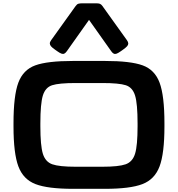

<svg xmlns="http://www.w3.org/2000/svg" viewBox="-20 -1138 1087 1173"><path d="M62.5 -365.2V-384.8Q62.5 -553.7 92 -632.8Q121.6 -711.9 195.8 -738.8Q270 -765.6 425.3 -765.6H621.8Q777.1 -765.6 851.3 -738.8Q925.5 -711.9 955 -632.8Q984.6 -553.7 984.6 -384.8V-365.2Q984.6 -200.7 954.8 -121.3Q925 -42 850 -13.2Q775.1 15.6 621.8 15.6H425.3Q272 15.6 197 -13.2Q122.1 -42 92.3 -121.3Q62.5 -200.7 62.5 -365.2ZM820.5 -366.9V-383Q820.5 -504.9 805.2 -554.3Q789.9 -603.8 748.7 -617.2Q707.5 -630.7 604.8 -630.7H442.3Q339.6 -630.7 298.3 -617.2Q257.1 -603.8 241.8 -554.3Q226.6 -504.9 226.6 -383V-366.9Q226.6 -248.6 241.8 -199Q257.1 -149.3 299.5 -134.3Q341.8 -119.3 442.3 -119.3H604.8Q705.3 -119.3 747.6 -134.3Q789.9 -149.3 805.2 -199Q820.5 -248.6 820.5 -366.9ZM292.2 -892.1 442.1 -1101.3Q450.2 -1112.4 458.7 -1115.1Q467.3 -1117.8 485.1 -1117.8H566.9Q581.9 -1117.8 590 -1114.9Q598.1 -1112.1 605.8 -1101.3L755.7 -892.1Q763.7 -880.9 763.7 -872.3Q763.7 -863.8 756.7 -855.7Q749.7 -847.6 732.7 -835.4L718.5 -825.3Q702.3 -813.8 692.6 -810.2Q682.8 -806.6 675.1 -810.2Q667.5 -813.7 659.6 -824.9L523.9 -1016.5L388.3 -825.1Q380.4 -813.9 372.7 -810.4Q365 -806.8 355.2 -810.4Q345.3 -814 329.4 -825.3L315.1 -835.4Q298.9 -846.8 291.8 -855.1Q284.7 -863.5 284.4 -872.3Q284.2 -881.1 292.2 -892.1Z"/></svg>

Font: Gyrochrome
Style: Regular
Weight: 400
Designer: David Moles
Foundry: David Moles
Version: Version 1.005;Glyphs 3.2.3 (3260)